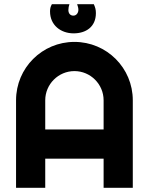

<svg xmlns="http://www.w3.org/2000/svg" viewBox="-20 -901 714 921"><path d="M197 -280V-420C197 -497 260 -560 337 -560C414 -560 477 -497 477 -420V-280ZM617 -420C617 -575 492 -700 337 -700C182 -700 57 -575 57 -420V0H197V-140H477V0H617ZM430 -881H350C353 -871 356 -864 356 -854C356 -840 347 -826 332 -826C316 -826 308 -838 308 -853C308 -862 310 -872 313 -881C306 -881 229 -881 229 -881C222 -869 220 -859 220 -846C220 -780 272 -741 333 -741C392 -741 440 -772 440 -838C440 -855 437 -865 430 -881Z"/></svg>

Font: Righteous
Style: Regular
Weight: 400
Designer: Astigmatic (AOETI)
Foundry: Astigmatic (AOETI)
Version: Version 1.000